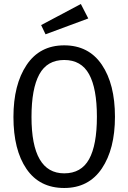

<svg xmlns="http://www.w3.org/2000/svg" viewBox="-20 -926 640 957"><path d="M383 -906 420 -834 207 -755 185 -801ZM553 -344Q553 -183 487.5 -86Q422 11 300 11Q177 11 112 -84Q47 -179 47 -343Q47 -504 112.5 -602Q178 -700 300 -700Q422 -700 487.5 -603.5Q553 -507 553 -344ZM137 -343Q137 -62 300 -62Q385 -62 424 -132.5Q463 -203 463 -344Q463 -485 424 -556Q385 -627 300 -627Q215 -627 176 -555.5Q137 -484 137 -343Z"/></svg>

Font: Fira Mono
Style: Regular
Weight: 400
Designer: Carrois Corporate & Edenspiekermann AG
Foundry: Carrois Corporate GbR & Edenspiekermann AG
Version: Version 3.206;PS 003.206;hotconv 1.0.70;makeotf.lib2.5.58329